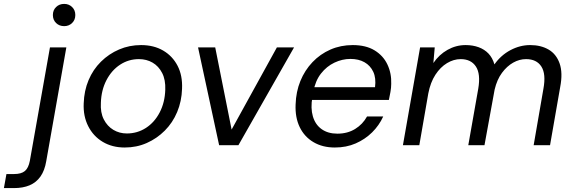

<svg xmlns="http://www.w3.org/2000/svg" viewBox="-131 -744 2943 984"><path d="M-111 220 -98 148H-59Q-22 148 -3.5 132.5Q15 117 22 80L125 -501H209L106 82Q98 130 76.5 160.5Q55 191 21 205.5Q-13 220 -60 220ZM198 -610Q173 -610 156.5 -626Q140 -642 140 -667Q140 -692 156.5 -708Q173 -724 198 -724Q222 -724 238.5 -708Q255 -692 255 -667Q255 -642 238.5 -626Q222 -610 198 -610Z M508 12Q444 12 395.5 -17Q347 -46 321 -97.5Q295 -149 298 -214Q300 -279 323 -333.5Q346 -388 386.5 -428Q427 -468 479.5 -490.5Q532 -513 592 -513Q657 -513 705 -485Q753 -457 779 -407Q805 -357 802 -289Q800 -225 777 -170Q754 -115 713.5 -74.5Q673 -34 621 -11Q569 12 508 12ZM519 -60Q573 -60 617 -88.5Q661 -117 687.5 -168Q714 -219 716 -284Q718 -335 700 -370Q682 -405 651 -423Q620 -441 581 -441Q528 -441 484.5 -412.5Q441 -384 414.5 -333Q388 -282 386 -217Q383 -167 401 -132Q419 -97 450 -78.5Q481 -60 519 -60Z M992 0 884 -501H972L1056 -80L1288 -501H1376L1091 0Z M1585 12Q1522 12 1475.5 -15.5Q1429 -43 1405 -92.5Q1381 -142 1384 -209Q1386 -274 1408.5 -329Q1431 -384 1470.5 -425.5Q1510 -467 1562.5 -490Q1615 -513 1677 -513Q1744 -513 1788.5 -486Q1833 -459 1854.5 -413.5Q1876 -368 1874 -314Q1874 -295 1870 -272.5Q1866 -250 1862 -232H1449L1460 -297H1791Q1797 -344 1782 -376Q1767 -408 1737 -425Q1707 -442 1665 -442Q1623 -442 1583 -423Q1543 -404 1514 -367Q1485 -330 1475 -274L1470 -246Q1460 -190 1472.5 -147.5Q1485 -105 1517.5 -82Q1550 -59 1598 -59Q1650 -59 1689 -83Q1728 -107 1750 -147H1833Q1812 -101 1776 -65.5Q1740 -30 1692 -9Q1644 12 1585 12Z M1934 0 2022 -501H2097L2090 -421Q2119 -464 2162.5 -488.5Q2206 -513 2255 -513Q2292 -513 2322 -502Q2352 -491 2372.5 -469.5Q2393 -448 2403 -414Q2436 -461 2485 -487Q2534 -513 2586 -513Q2641 -513 2680.5 -490Q2720 -467 2737 -419Q2754 -371 2740 -298L2688 0H2604L2654 -289Q2668 -365 2643.5 -403Q2619 -441 2565 -441Q2531 -441 2499 -423Q2467 -405 2441.5 -370.5Q2416 -336 2404 -285L2352 0H2269L2320 -289Q2333 -365 2308 -403Q2283 -441 2230 -441Q2194 -441 2160 -420.5Q2126 -400 2100.5 -361Q2075 -322 2064 -265L2018 0Z"/></svg>

Font: DM Sans 17pt
Style: Italic
Weight: 400
Italic angle: -10°
Version: Version 4.004;gftools[0.9.30]